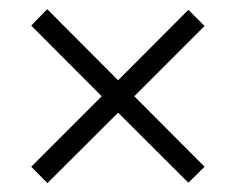

<svg xmlns="http://www.w3.org/2000/svg" viewBox="-20 -507 519 423"><path d="M240.2 -330.1 84 -486.8 48.8 -450.7 204.1 -294.9 48.8 -139.6 84.5 -103.5 240.2 -258.8 395 -104.5 430.7 -139.6 275.9 -294.9 430.7 -449.7 395 -485.4Z"/></svg>

Font: Estedad Light
Style: Regular
Weight: 300
Designer: Amin Abedi
Version: Version 7.3